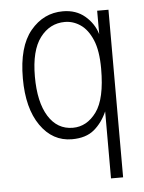

<svg xmlns="http://www.w3.org/2000/svg" viewBox="-48 -505 535 711"><g transform="rotate(-5 219.0 -149.0)"><path d="M336 167V-82Q318 -41 287.5 -15.5Q257 10 205 10Q133 10 88 -54.5Q43 -119 43 -230Q43 -348 91.5 -406.5Q140 -465 212 -465Q261 -465 294 -437Q327 -409 339 -369V-456H381V167ZM212 -32Q264 -32 299.5 -80.5Q335 -129 335 -241Q335 -308 318 -348Q301 -388 274 -406.5Q247 -425 216 -425Q160 -425 124 -377.5Q88 -330 88 -233Q88 -138 121 -85Q154 -32 212 -32Z"/></g></svg>

Font: Inconsolata SemiCondensed Light
Style: Regular
Weight: 300
Width: 4
Monospace: yes
Designer: Raph Levien, Cyreal, Brenton Simpson
Foundry: Raph Levien, Cyreal, Google
Version: Version 3.100; ttfautohint (v1.8.4.7-5d5b)